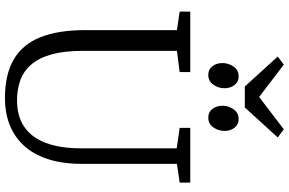

<svg xmlns="http://www.w3.org/2000/svg" viewBox="-216 -946 1170 778"><g transform="rotate(90 369.0 -557.0)"><path d="M379 8Q282.5 8 221.2 -27.5Q160 -63 131 -135.2Q102 -207.5 102 -318V-689L27 -700V-743H272V-700L186 -689V-309Q186 -231.5 200.8 -179.8Q215.5 -128 242.5 -97.5Q269.5 -67 306.2 -54Q343 -41 387 -41Q451 -41 494.2 -70.5Q537.5 -100 559.2 -158Q581 -216 581 -301V-688L498 -700V-743H720V-700L644 -689V-305Q644 -223.5 624.2 -164.5Q604.5 -105.5 568.5 -67.2Q532.5 -29 484.2 -10.5Q436 8 379 8ZM282.5 -816Q261.5 -816 248.5 -832.5Q235.5 -849 235.5 -873.5Q235.5 -898 249.8 -918.5Q264 -939 289.5 -939H290.5Q311.5 -939 324.5 -922.5Q337.5 -906 337.5 -881.5Q337.5 -857 323.2 -836.5Q309 -816 283.5 -816ZM455.5 -816Q434.5 -816 421.5 -832.5Q408.5 -849 408.5 -873.5Q408.5 -898 422.8 -918.5Q437 -939 462.5 -939H463.5Q484.5 -939 497.5 -922.5Q510.5 -906 510.5 -881.5Q510.5 -857 496.2 -836.5Q482 -816 456.5 -816ZM330.5 -964 209 -1097.5 242 -1122 373 -1022 504 -1122 537 -1097.5 415.5 -964Z"/></g></svg>

Font: Merriweather Light
Style: Regular
Weight: 300
Version: Version 2.100